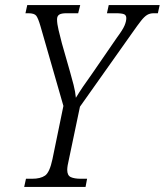

<svg xmlns="http://www.w3.org/2000/svg" viewBox="-20 -734 647 754"><path d="M75 0 82 -32H106Q139 -32 157 -44.5Q175 -57 186 -109L229 -318L139 -631Q130 -662 122.5 -672Q115 -682 91 -682H80L87 -714H295L287 -682H241Q221 -682 212.5 -676.5Q204 -671 204 -658Q204 -641 210 -616Q216 -591 223 -564L255 -452Q262 -428 269 -400.5Q276 -373 278 -350Q290 -370 305.5 -393Q321 -416 342 -445L439 -586Q462 -617 469 -633.5Q476 -650 476 -663Q476 -674 467.5 -678Q459 -682 433 -682H400L407 -714H607L600 -682H584Q569 -682 558 -675.5Q547 -669 534 -652.5Q521 -636 500 -606L294 -315L251 -110Q244 -81 244 -67Q244 -45 258 -38.5Q272 -32 298 -32H322L316 0Z"/></svg>

Font: Noto Serif Condensed Light
Style: Italic
Weight: 300
Width: 3
Italic angle: -12°
Designer: Monotype Design Team
Foundry: Monotype Imaging Inc.
Version: Version 2.014; ttfautohint (v1.8.4.7-5d5b)